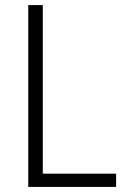

<svg xmlns="http://www.w3.org/2000/svg" viewBox="-20 -734 497 754"><path d="M91 0V-714H148V-52H436V0Z"/></svg>

Font: Noto Sans Hebrew SemiCondensed Light
Style: Regular
Weight: 300
Width: 4
Designer: Monotype Design Team
Foundry: Monotype Imaging Inc.
Version: Version 2.003